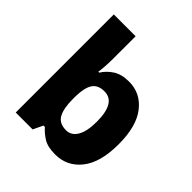

<svg xmlns="http://www.w3.org/2000/svg" viewBox="-207 -994 1052 1052"><g transform="rotate(45 319.0 -468.0)"><path d="M241 -678Q241 -648 239 -619.5Q237 -591 234 -571H241Q262 -605 298 -628.5Q334 -652 392 -652Q481 -652 537.5 -580Q594 -508 594 -369Q594 -228 536.5 -155.5Q479 -83 387 -83Q328 -83 295 -104Q262 -125 241 -150H230L203 -93H72V-853H241ZM334 -519Q284 -519 263 -486.5Q242 -454 241 -387V-366Q241 -294 261.5 -256.5Q282 -219 336 -219Q376 -219 399 -258Q422 -297 422 -371Q422 -519 334 -519Z"/></g></svg>

Font: Noto Sans Kannada UI ExtraBold
Style: Regular
Weight: 800
Designer: Jelle Bosma - Monotype Design Team
Foundry: Monotype Imaging Inc.
Version: Version 2.005; ttfautohint (v1.8.4.7-5d5b)